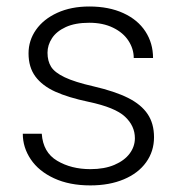

<svg xmlns="http://www.w3.org/2000/svg" viewBox="-20 -558 547 588"><path d="M67.4 -394.5Q67.4 -434.1 90.3 -466.8Q113.3 -499.5 155.5 -518.8Q197.8 -538.1 253.4 -538.1Q313.5 -538.1 357.7 -517.8Q401.9 -497.6 425.3 -461.7Q448.7 -425.8 448.7 -380.4H389.6Q389.6 -408.2 373.5 -433.1Q357.4 -458 326.4 -473.1Q295.4 -488.3 253.4 -488.3Q210 -488.3 181.4 -475.1Q152.8 -461.9 139.2 -440.9Q125.5 -419.9 125.5 -396.5Q125.5 -371.1 136.5 -353.5Q147.5 -335.9 178.2 -321.3Q209 -306.6 266.6 -293.5Q332 -278.3 372.3 -258.1Q412.6 -237.8 432.1 -208.7Q451.7 -179.7 451.7 -137.7Q451.7 -94.7 427.5 -61Q403.3 -27.3 359.1 -8.8Q314.9 9.8 256.8 9.8Q192.4 9.8 145.5 -12Q98.6 -33.7 74.2 -70.1Q49.8 -106.4 49.8 -148.4H107.9Q111.8 -91.3 155 -65.7Q198.2 -40 256.8 -40Q299.8 -40 330.6 -53.2Q361.3 -66.4 377.2 -87.9Q393.1 -109.4 393.1 -134.8Q393.1 -172.4 362.8 -200.7Q332.5 -229 251.5 -246.1Q189 -259.3 149.2 -277.3Q109.4 -295.4 88.4 -323.7Q67.4 -352.1 67.4 -394.5Z"/></svg>

Font: Heebo Light
Style: Regular
Weight: 300
Designer: Oded Ezer
Foundry: Meir Sadan
Version: Version 2.001; ttfautohint (v1.5.14-ce02) -l 8 -r 50 -G 200 